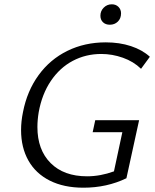

<svg xmlns="http://www.w3.org/2000/svg" viewBox="-20 -864 719 893"><path d="M78 -259Q78 -300 87 -343Q106 -441 159.5 -514.5Q213 -588 293.5 -627.5Q374 -667 472 -667Q536 -667 589 -649.5Q642 -632 677 -600L636 -544Q601 -578 551.5 -595.5Q502 -613 451 -613Q379 -613 318.5 -581Q258 -549 216.5 -487.5Q175 -426 160 -342Q154 -306 154 -273Q154 -167 215.5 -105.5Q277 -44 385 -44Q447 -44 510 -67L549 -249H411L423 -305H627L568 -35Q477 9 368 9Q277 9 211.5 -24Q146 -57 112 -117.5Q78 -178 78 -259ZM447 -791Q447 -813 462.5 -828.5Q478 -844 500 -844Q519 -844 531 -832Q543 -820 543 -802Q543 -778 528 -763.5Q513 -749 491 -749Q471 -749 459 -760.5Q447 -772 447 -791Z"/></svg>

Font: LXGW Bright GB
Style: Italic
Weight: 400
Italic angle: -12°
Designer: Christian Thalmann (Catharsis Fonts)
Foundry: LXGW / Christian Thalmann (Catharsis Fonts) / Fontworks Inc.
Version: Version 5.510